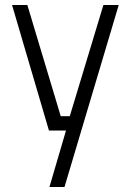

<svg xmlns="http://www.w3.org/2000/svg" viewBox="-20 -520 521 765"><path d="M28 -500H89L222 -57H258L392 -500H453L237 225H177L243 0H175Z"/></svg>

Font: TitilliumText22L Lt
Style: Thin
Weight: 300
Designer: Campivisivi
Foundry: Campivisivi
Version: 1.000